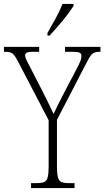

<svg xmlns="http://www.w3.org/2000/svg" viewBox="-28 -951 528 971"><path d="M129 0V-25H159Q183 -25 195.5 -30.5Q208 -36 213 -54Q218 -72 218 -109V-343L61 -644Q45 -674 33.5 -681.5Q22 -689 -2 -689H-8V-714H170V-689H140Q113 -689 106 -684Q99 -679 99 -670Q99 -661 105.5 -648Q112 -635 121 -618L183 -497Q216 -433 243 -375Q250 -391 262 -414.5Q274 -438 290 -470L367 -617Q377 -637 380.5 -648Q384 -659 384 -668Q384 -679 375.5 -684Q367 -689 341 -689H301V-714H480V-689H475Q453 -689 441.5 -681Q430 -673 413 -640L260 -345V-110Q260 -72 265 -54Q270 -36 283 -30.5Q296 -25 319 -25H349V0ZM212 -784Q234 -823 254.5 -860Q275 -897 288 -931H344V-921Q333 -904 312.5 -876.5Q292 -849 267.5 -821Q243 -793 223 -771H212Z"/></svg>

Font: Noto Serif Lao Condensed ExtraLight
Style: Regular
Weight: 200
Width: 3
Designer: Monotype Design Team
Foundry: Monotype Imaging Inc.
Version: Version 2.003; ttfautohint (v1.8.4.7-5d5b)